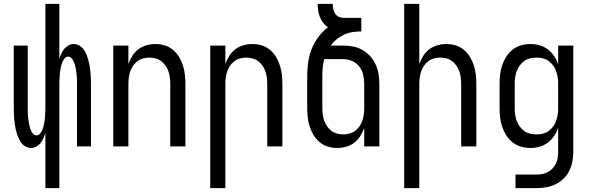

<svg xmlns="http://www.w3.org/2000/svg" viewBox="-20 -755 3040 990"><path d="M214 215V-69Q210 -55 204 -42Q198 -29 189 -17.5Q180 -6 167 1Q154 8 140 8Q125 8 111 0Q97 -8 88 -21Q79 -34 73.5 -48Q68 -62 64 -77Q60 -92 57.5 -107.5Q55 -123 53.5 -138.5Q52 -154 51.5 -169.5Q51 -185 51 -200V-520H123V-200Q123 -190 123 -180Q123 -170 124 -160Q125 -150 126 -140Q127 -130 129 -120Q131 -110 133.5 -100.5Q136 -91 140 -82Q144 -73 151 -65Q158 -57 168 -57Q178 -57 185.5 -65Q193 -73 197 -82Q201 -91 203.5 -100.5Q206 -110 208 -120Q210 -130 211 -140Q212 -150 212.5 -160Q213 -170 213.5 -180Q214 -190 214 -200V-735H286V-451Q290 -465 296 -478Q302 -491 311 -502.5Q320 -514 333 -521Q346 -528 360 -528Q375 -528 389 -520Q403 -512 412 -499Q421 -486 426.5 -472Q432 -458 436 -443Q440 -428 442.5 -412.5Q445 -397 446.5 -381.5Q448 -366 448.5 -350.5Q449 -335 449 -320V0H377V-320Q377 -330 377 -340Q377 -350 376 -360Q375 -370 374 -380Q373 -390 371 -400Q369 -410 366.5 -419.5Q364 -429 360 -438Q356 -447 349 -455Q342 -463 332 -463Q322 -463 314.5 -455Q307 -447 303 -438Q299 -429 296.5 -419.5Q294 -410 292 -400Q290 -390 289 -380Q288 -370 287.5 -360Q287 -350 286.5 -340Q286 -330 286 -320V215Z M564 0V-520H642V-425Q650 -447 662.5 -467Q675 -487 693.5 -501Q712 -515 735 -521.5Q758 -528 781 -528Q806 -528 829.5 -521Q853 -514 872 -498Q891 -482 903.5 -461Q916 -440 923.5 -416.5Q931 -393 933.5 -368.5Q936 -344 936 -320V0H858V-320Q858 -337 856 -353.5Q854 -370 849 -385.5Q844 -401 834.5 -415Q825 -429 812 -439Q799 -449 783 -453.5Q767 -458 750 -458Q733 -458 717 -453.5Q701 -449 688 -439Q675 -429 665.5 -415Q656 -401 651 -385.5Q646 -370 644 -353.5Q642 -337 642 -320V0Z M1064 215V-520H1142V-425Q1150 -447 1162.5 -467Q1175 -487 1193.5 -501Q1212 -515 1235 -521.5Q1258 -528 1281 -528Q1306 -528 1329.5 -521Q1353 -514 1372 -498Q1391 -482 1403.5 -461Q1416 -440 1423.5 -416.5Q1431 -393 1433.5 -368.5Q1436 -344 1436 -320V0H1358V-320Q1358 -337 1356 -353.5Q1354 -370 1349 -385.5Q1344 -401 1334.5 -415Q1325 -429 1312 -439Q1299 -449 1283 -453.5Q1267 -458 1250 -458Q1233 -458 1217 -453.5Q1201 -449 1188 -439Q1175 -429 1165.5 -415Q1156 -401 1151 -385.5Q1146 -370 1144 -353.5Q1142 -337 1142 -320V215Z M1719 8Q1694 8 1670.5 1Q1647 -6 1628 -22Q1609 -38 1596.5 -59Q1584 -80 1576.5 -103.5Q1569 -127 1566.5 -151.5Q1564 -176 1564 -200V-363Q1564 -398 1569 -433.5Q1574 -469 1587 -502Q1600 -535 1621.5 -564Q1643 -593 1671 -614Q1657 -624 1646.5 -637.5Q1636 -651 1629.5 -667Q1623 -683 1620.5 -700.5Q1618 -718 1618 -735H1696Q1696 -722 1698 -709.5Q1700 -697 1707 -686Q1714 -675 1725.5 -669Q1737 -663 1750 -663H1843V-593Q1820 -593 1797.5 -589.5Q1775 -586 1754.5 -576.5Q1734 -567 1716 -552.5Q1698 -538 1685 -520H1750Q1776 -520 1801.5 -515Q1827 -510 1849.5 -497Q1872 -484 1889.5 -464.5Q1907 -445 1917.5 -421Q1928 -397 1932 -371.5Q1936 -346 1936 -320V0H1858V-95Q1850 -73 1837.5 -53Q1825 -33 1806.5 -19Q1788 -5 1765 1.5Q1742 8 1719 8ZM1750 -62Q1767 -62 1783 -66.5Q1799 -71 1812 -81Q1825 -91 1834.5 -105Q1844 -119 1849 -134.5Q1854 -150 1856 -166.5Q1858 -183 1858 -200V-320Q1858 -344 1853 -368Q1848 -392 1833.5 -411Q1819 -430 1796.5 -440Q1774 -450 1750 -450H1652Q1646 -429 1644 -407Q1642 -385 1642 -363V-200Q1642 -183 1644 -166.5Q1646 -150 1651 -134.5Q1656 -119 1665.5 -105Q1675 -91 1688 -81Q1701 -71 1717 -66.5Q1733 -62 1750 -62Z M2064 215V-735H2142V-425Q2150 -447 2162.5 -467Q2175 -487 2193.5 -501Q2212 -515 2235 -521.5Q2258 -528 2281 -528Q2306 -528 2329.5 -521Q2353 -514 2372 -498Q2391 -482 2403.5 -461Q2416 -440 2423.5 -416.5Q2431 -393 2433.5 -368.5Q2436 -344 2436 -320V0H2358V-320Q2358 -337 2356 -353.5Q2354 -370 2349 -385.5Q2344 -401 2334.5 -415Q2325 -429 2312 -439Q2299 -449 2283 -453.5Q2267 -458 2250 -458Q2233 -458 2217 -453.5Q2201 -449 2188 -439Q2175 -429 2165.5 -415Q2156 -401 2151 -385.5Q2146 -370 2144 -353.5Q2142 -337 2142 -320V215Z M2638 215V145H2746Q2762 145 2777.5 142Q2793 139 2806.5 131.5Q2820 124 2830.5 112Q2841 100 2847.5 86Q2854 72 2856 56.5Q2858 41 2858 25V-96Q2850 -73 2836.5 -53Q2823 -33 2804 -19Q2785 -5 2762 1.5Q2739 8 2715 8Q2690 8 2666 1Q2642 -6 2622.5 -21.5Q2603 -37 2590 -58Q2577 -79 2569 -102.5Q2561 -126 2558.5 -150.5Q2556 -175 2556 -200V-320Q2556 -345 2558.5 -369.5Q2561 -394 2569 -417.5Q2577 -441 2590 -462Q2603 -483 2622.5 -498.5Q2642 -514 2666 -521Q2690 -528 2715 -528Q2739 -528 2762 -521.5Q2785 -515 2804 -501Q2823 -487 2836.5 -467Q2850 -447 2858 -424V-520H2936V25Q2936 51 2931.5 76Q2927 101 2916 124Q2905 147 2886.5 165.5Q2868 184 2845 195Q2822 206 2797 210.5Q2772 215 2746 215ZM2746 -62Q2763 -62 2779.5 -66Q2796 -70 2809.5 -80Q2823 -90 2833 -104Q2843 -118 2848.5 -134Q2854 -150 2856 -166.5Q2858 -183 2858 -200V-320Q2858 -337 2856 -353.5Q2854 -370 2848.5 -386Q2843 -402 2833 -416Q2823 -430 2809.5 -440Q2796 -450 2779.5 -454Q2763 -458 2746 -458Q2729 -458 2712.5 -454Q2696 -450 2682.5 -440Q2669 -430 2659 -416Q2649 -402 2643.5 -386Q2638 -370 2636 -353.5Q2634 -337 2634 -320V-200Q2634 -183 2636 -166.5Q2638 -150 2643.5 -134Q2649 -118 2659 -104Q2669 -90 2682.5 -80Q2696 -70 2712.5 -66Q2729 -62 2746 -62Z"/></svg>

Font: Iosevka Term Curly
Style: Regular
Weight: 400
Designer: Belleve Invis
Foundry: Belleve Invis
Version: Version 32.3.0